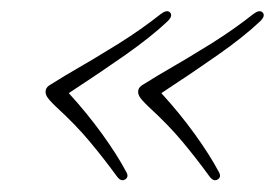

<svg xmlns="http://www.w3.org/2000/svg" viewBox="-20 -403 480 335"><path d="M60 -246.5Q61.5 -251.5 67.5 -255Q73.5 -258.5 93.5 -271Q148 -302.5 187.5 -327.2Q227 -352 260.5 -378.5Q271 -386.5 276.5 -381.5Q282.5 -375.5 272 -365.5Q244 -339 198.8 -307.2Q153.5 -275.5 100 -240.5Q132 -205.5 158.5 -168.8Q185 -132 200 -103.5Q205.5 -94.5 198.5 -90Q191.5 -85.5 184.5 -94.5Q162 -125.5 137.2 -155.2Q112.5 -185 77.5 -217Q64.5 -229.5 61.5 -235.2Q58.5 -241 60 -246.5ZM221.5 -246.5Q223 -251.5 229 -255Q235 -258.5 255 -271Q309.5 -302.5 349 -327.2Q388.5 -352 422 -378.5Q432.5 -386.5 438 -381.5Q444 -375.5 433.5 -365.5Q405.5 -339 360.2 -307.2Q315 -275.5 261.5 -240.5Q293.5 -205.5 320 -168.8Q346.5 -132 361.5 -103.5Q367 -94.5 360 -90Q353 -85.5 346 -94.5Q323.5 -125.5 298.8 -155.2Q274 -185 239 -217Q226 -229.5 223 -235.2Q220 -241 221.5 -246.5Z"/></svg>

Font: Fraunces 72pt S050 Thin
Style: Italic
Weight: 100
Italic angle: -16°
Version: Version 1.000; ttfautohint (v1.8.3)